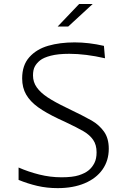

<svg xmlns="http://www.w3.org/2000/svg" viewBox="-20 -962 660 992"><path d="M338 -684Q280 -684 242.5 -674.2Q205 -664.5 187 -650Q169 -635.5 159.8 -618.2Q150.5 -601 150.5 -572Q150.5 -538 170 -510.5Q189.5 -483 226.2 -458.8Q263 -434.5 323.5 -405.5Q416 -361 454 -339Q492 -317 517 -282.5Q542 -248 542 -193.5Q542 -132.5 509.8 -86.5Q477.5 -40.5 417.8 -15.2Q358 10 278 10Q222.5 10 173 -1.5Q123.5 -13 76 -32.5V-96.5Q126 -74.5 183 -60.2Q240 -46 297.5 -46Q355 -46 387.5 -56.5Q420 -67 438.5 -82.5Q456 -97 467.5 -119.2Q479 -141.5 479 -175Q479 -214 461.2 -239.5Q443.5 -265 412 -283.5Q380.5 -302 315 -333Q299.5 -340.5 283.5 -347.5Q217 -379 176.5 -408.2Q136 -437.5 115.2 -473.2Q94.5 -509 94.5 -557Q94.5 -625 131.5 -666.5Q168.5 -708 229 -725.5Q289.5 -743 365.5 -743Q402 -743 440 -738.5Q478 -734 517 -725L522.5 -661Q422 -684 338 -684ZM332.5 -825 459 -941.5H389L278 -825Z"/></svg>

Font: Monaspace Argon Var ExtraLight
Style: Regular
Weight: 200
Designer: Riley Cran and the Lettermatic Team
Version: Version 1.200 (Monaspace Argon Var)